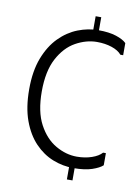

<svg xmlns="http://www.w3.org/2000/svg" viewBox="-81 -755 592 811"><g transform="rotate(10 215.5 -350.0)"><path d="M263 -700H287V-612H263ZM263 -88H287V0H263ZM40 -348Q40 -426 61.5 -482Q83 -538 118.5 -574Q154 -610 197.5 -627Q241 -644 285 -644Q331 -644 361.5 -634Q392 -624 406 -610V-558H394Q380 -575 351.5 -584.5Q323 -594 288 -594Q242 -594 197 -569Q152 -544 123 -489.5Q94 -435 94 -348Q94 -261 123 -207Q152 -153 196.5 -127.5Q241 -102 287 -102Q322 -102 351 -112Q380 -122 394 -138H406V-86Q392 -73 361 -62.5Q330 -52 282 -52Q236 -52 193 -69Q150 -86 115.5 -122Q81 -158 60.5 -214Q40 -270 40 -348Z"/></g></svg>

Font: Phudu Light
Style: Regular
Weight: 300
Version: Version 1.005;gftools[0.9.23]